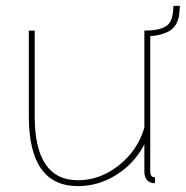

<svg xmlns="http://www.w3.org/2000/svg" viewBox="-20 -623 632 653"><path d="M570 -603H592Q590 -580 589 -571Q588 -562 583.5 -550.5Q579 -539 570 -529Q548 -505 491 -500V-40Q491 -20 507 -20V0Q496 0 493 -2Q471 -10 471 -40V-132Q437 -67 376 -28.5Q315 10 245 10Q78 10 78 -228V-519H98V-228Q98 -10 245 -10Q320 -10 384 -60.5Q448 -111 471 -189V-519H473Q534 -519 554 -542Q569 -559 570 -603Z"/></svg>

Font: Raleway-v4020 Thin
Style: Regular
Weight: 250
Designer: Matt McInerney, Pablo Impallari, Rodrigo Fuenzalida
Foundry: Matt McInerney, Pablo Impallari, Rodrigo Fuenzalida
Version: Version 4.020;PS 004.020;hotconv 1.0.88;makeotf.lib2.5.64775